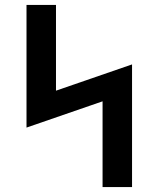

<svg xmlns="http://www.w3.org/2000/svg" viewBox="-20 -755 640 775"><path d="M394 0V-346L87 -240V-735H206V-389L513 -495V0Z"/></svg>

Font: Iosevka Curly Slab Extended
Style: Bold
Weight: 700
Width: 7
Monospace: yes
Designer: Belleve Invis
Foundry: Belleve Invis
Version: Version 11.1.0; ttfautohint (v1.8.3)